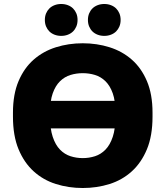

<svg xmlns="http://www.w3.org/2000/svg" viewBox="-20 -930 830 963"><path d="M395 13Q466 13 529.5 -7Q593 -27 641 -70.5Q689 -114 717 -181.5Q745 -249 745 -345V-365Q745 -457 717 -523Q689 -589 641 -631Q593 -673 529.5 -693Q466 -713 395 -713Q324 -713 260.5 -693Q197 -673 149 -631Q101 -589 73 -523Q45 -457 45 -365V-345Q45 -249 73 -181.5Q101 -114 149 -70.5Q197 -27 260.5 -7Q324 13 395 13ZM395 -137Q363 -137 333.5 -146.5Q304 -156 281 -179.5Q258 -203 244.5 -243.5Q231 -284 231 -345V-365Q231 -424 244.5 -462Q258 -500 281 -522.5Q304 -545 333.5 -554Q363 -563 395 -563Q427 -563 456.5 -554Q486 -545 509 -522.5Q532 -500 545.5 -462Q559 -424 559 -365V-345Q559 -284 545.5 -243.5Q532 -203 509 -179.5Q486 -156 456.5 -146.5Q427 -137 395 -137ZM169 -424V-286H608L606 -424ZM287 -750Q269 -750 253.5 -756Q238 -762 227.5 -772.5Q217 -783 211 -797.5Q205 -812 205 -830Q205 -848 211 -862.5Q217 -877 227.5 -887.5Q238 -898 253.5 -904Q269 -910 287 -910Q305 -910 320.5 -904Q336 -898 346.5 -887.5Q357 -877 363 -862.5Q369 -848 369 -830Q369 -812 363 -797.5Q357 -783 346.5 -772.5Q336 -762 320.5 -756Q305 -750 287 -750ZM503 -750Q485 -750 469.5 -756Q454 -762 443.5 -772.5Q433 -783 427 -797.5Q421 -812 421 -830Q421 -848 427 -862.5Q433 -877 443.5 -887.5Q454 -898 469.5 -904Q485 -910 503 -910Q521 -910 536.5 -904Q552 -898 562.5 -887.5Q573 -877 579 -862.5Q585 -848 585 -830Q585 -812 579 -797.5Q573 -783 562.5 -772.5Q552 -762 536.5 -756Q521 -750 503 -750Z"/></svg>

Font: Golos Text VF
Style: Regular
Weight: 400
Designer: A.Korolkova, Vitaly Kuzmin
Foundry: ParaType Ltd
Version: Version 2.003